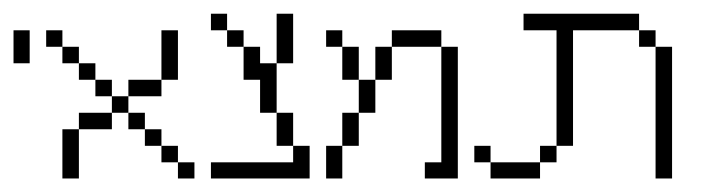

<svg xmlns="http://www.w3.org/2000/svg" viewBox="-20 -264 1039 284"><path d="M0 -170.4V-219.2H23.9V-170.4Z M243.2 0V-23.9H267.6V0ZM218.8 -23.9V-48.3H243.2V-23.9ZM72.3 0V-72.8H96.7V0ZM194.3 -48.3V-72.8H218.8V-48.3ZM96.7 -72.8V-97.2H145.5V-72.8ZM169.9 -72.8V-97.2H194.3V-72.8ZM145.5 -97.2V-121.6H169.9V-97.2ZM121.1 -121.6V-146H145.5V-121.6ZM169.9 -121.6V-146H218.8V-121.6ZM96.7 -146V-170.4H121.1V-146ZM72.3 -170.4V-194.8H96.7V-170.4ZM48.3 -194.8V-219.2H72.3V-194.8ZM218.8 -146V-219.2H243.2V-146Z M292 0V-23.9H413.6V-48.3H438V0ZM389.2 -48.3V-97.2H413.6V-48.3ZM364.7 -97.2V-146H340.3V-194.8H364.7V-170.4H389.2V-97.2ZM315.9 -194.8V-219.2H340.3V-194.8ZM292 -219.2V-243.7H315.9V-219.2ZM389.2 -170.4V-243.7H413.6V-170.4Z M462.4 0V-48.3H486.3V0ZM486.3 -48.3V-97.2H510.7V-48.3ZM510.7 -97.2V-146H535.2V-97.2ZM486.3 -146V-194.8H510.7V-146ZM535.2 -146V-194.8H559.6V-146ZM608.4 0V-23.9H632.8V-194.8H657.2V0ZM462.4 -194.8V-219.2H486.3V-194.8ZM559.6 -194.8V-219.2H632.8V-194.8Z M705.6 0V-23.9H778.8V0ZM681.6 -23.9V-48.3H705.6V-23.9ZM778.8 -23.9V-48.3H803.2V-23.9ZM949.7 0V-194.8H974.1V0ZM925.3 -194.8V-219.2H949.7V-194.8ZM803.2 -48.3V-219.2H754.4V-243.7H925.3V-219.2H827.6V-48.3Z"/></svg>

Font: FS Mondwest Regular
Style: Regular
Weight: 400
Designer: NZWStudios2024
Foundry: https://fontstruct.com
Version: Version 1.0